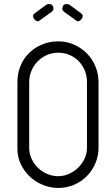

<svg xmlns="http://www.w3.org/2000/svg" viewBox="-20 -927 553 947"><path d="M66 -522Q66 -564 80.5 -600.5Q95 -637 122 -664Q149 -691 186 -707Q223 -723 268 -723Q309 -723 345 -707Q381 -691 408 -664Q435 -637 450.5 -600Q466 -563 466 -521V-199Q466 -158 450.5 -121.5Q435 -85 408 -58Q381 -31 345 -15.5Q309 0 268 0Q227 0 190 -15.5Q153 -31 125.5 -57.5Q98 -84 82 -118.5Q66 -153 66 -192ZM124 -197Q124 -169 136 -143.5Q148 -118 167.5 -99Q187 -80 213 -69Q239 -58 267 -58Q295 -58 320.5 -69.5Q346 -81 365.5 -100Q385 -119 397 -144.5Q409 -170 409 -198V-522Q409 -553 398 -579.5Q387 -606 368 -625.5Q349 -645 323 -656Q297 -667 267 -667Q237 -667 211 -655.5Q185 -644 165.5 -624Q146 -604 135 -577.5Q124 -551 124 -522ZM379 -862Q388 -856 388 -848Q388 -840 382.5 -833Q377 -826 369.5 -823Q362 -820 357 -825L297 -868Q287 -876 287 -885Q287 -889 291 -898Q295 -907 310 -907Q317 -907 322 -904ZM152 -862Q143 -856 143 -848Q143 -840 148.5 -833Q154 -826 161.5 -823Q169 -820 174 -825L234 -868Q244 -876 244 -885Q244 -889 240 -898Q236 -907 221 -907Q213 -907 209 -904Z"/></svg>

Font: VDS
Style: Thin
Weight: 100
Width: 0
Designer: artmaker
Foundry: artmaker
Version: Version 1.000 2012 initial release